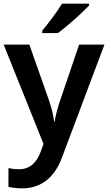

<svg xmlns="http://www.w3.org/2000/svg" viewBox="-20 -786 589 1046"><path d="M465 -756V-766H318C291 -721 241 -656 210 -619V-606H295C345 -641 431 -719 465 -756ZM0 -543 217 -2 202 40C182 94 147 136 85 136C62 136 40 133 26 130V232C44 236 68 240 101 240C205 240 278 180 318 71L549 -543H411L307 -237C294 -198 283 -159 278 -124H275C270 -162 261 -198 248 -236L140 -543Z"/></svg>

Font: Noto Sans Thaana SemiBold
Style: Regular
Weight: 600
Designer: David Williams
Foundry: Google Inc.
Version: Version 3.001